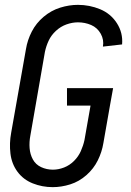

<svg xmlns="http://www.w3.org/2000/svg" viewBox="-20 -763 540 791"><path d="M197 8Q154 8 115 -7.5Q76 -23 52 -55.5Q28 -88 23 -130.5Q18 -173 26 -216L87 -561Q93 -598 111 -633Q129 -668 160 -694Q191 -720 228 -731.5Q265 -743 301 -743Q349 -743 392.5 -725Q436 -707 461.5 -667.5Q487 -628 483 -580L404 -571Q409 -599 395 -624Q381 -649 355.5 -660Q330 -671 301 -671Q278 -671 254 -662.5Q230 -654 210.5 -636Q191 -618 180.5 -595.5Q170 -573 165 -549L105 -204Q100 -178 102 -152.5Q104 -127 115.5 -106Q127 -85 149.5 -74.5Q172 -64 198 -64Q221 -64 244 -73Q267 -82 285 -100Q303 -118 313 -140.5Q323 -163 328 -186L353 -328H256V-400H446L433 -328L406 -174Q400 -137 383 -102.5Q366 -68 336 -41.5Q306 -15 269.5 -3.5Q233 8 197 8Z"/></svg>

Font: Iosevka SS08
Style: Italic
Weight: 400
Italic angle: -10°
Monospace: yes
Designer: Belleve Invis
Foundry: Belleve Invis
Version: 2.1.0; ttfautohint (v1.8.2)